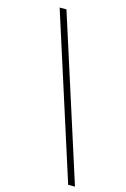

<svg xmlns="http://www.w3.org/2000/svg" viewBox="-136 -864 681 1036"><g transform="rotate(15 205.0 -346.0)"><path d="M355 110 63 -802H101L393 110Z"/></g></svg>

Font: Literata ExtraLight
Style: Italic
Weight: 250
Italic angle: -2°
Designer: Latin by Veronika Burian and Jose Scaglione. Greek by Irene Vlachou. Cyrillic by Vera Evstafieva
Foundry: TypeTogether
Version: Version 3.002